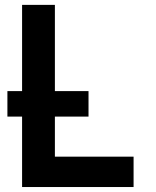

<svg xmlns="http://www.w3.org/2000/svg" viewBox="-20 -752 626 772"><path d="M68.8 0V-283.2H9.8V-385.7H68.8V-732.4H200.7V-385.7H335.9V-283.2H200.7V-122.1H517.1V0Z"/></svg>

Font: Consola Mono
Style: Bold
Weight: 700
Monospace: yes
Designer: Wojciech Kalinowski "wmk69" (wmk69@o2.pl)
Foundry: Wojciech Kalinowski "wmk69" (wmk69@o2.pl)
Version: Version 2.1.0